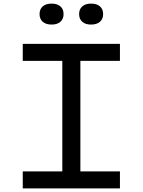

<svg xmlns="http://www.w3.org/2000/svg" viewBox="-20 -1043 790 1063"><path d="M106 0V-94H325V-706H106V-800H644V-706H425V-94H644V0ZM266 -907Q234 -907 216.5 -922.5Q199 -938 199 -965Q199 -992 216.5 -1007.5Q234 -1023 266 -1023Q297 -1023 314.5 -1007.5Q332 -992 332 -965Q332 -938 314.5 -922.5Q297 -907 266 -907ZM484 -907Q453 -907 435.5 -922.5Q418 -938 418 -965Q418 -992 435.5 -1007.5Q453 -1023 484 -1023Q516 -1023 533.5 -1007.5Q551 -992 551 -965Q551 -938 533.5 -922.5Q516 -907 484 -907Z"/></svg>

Font: Martian Mono SemiExpanded Light
Style: Regular
Weight: 300
Width: 6
Monospace: yes
Designer: Roman Shamin
Foundry: Evil Martians
Version: Version 0.930